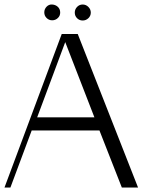

<svg xmlns="http://www.w3.org/2000/svg" viewBox="-20 -835 636 855"><path d="M187.5 -754.9Q177.2 -765.1 177.2 -779.8Q177.2 -794.4 187.5 -805.2Q197.8 -815.9 212.4 -814.9Q227.1 -814 237.3 -804.7Q247.6 -795.4 248 -780.3Q248.5 -765.1 237.8 -754.9Q227.1 -744.6 212.4 -744.6Q197.8 -744.6 187.5 -754.9ZM323.2 -753.9Q313 -764.2 313 -778.8Q313 -793.5 323.2 -804.2Q333.5 -814.9 348.1 -814.9Q362.8 -814.9 373.5 -804.2Q384.3 -793.5 384.3 -778.8Q384.3 -764.2 373.5 -753.9Q362.8 -743.7 348.1 -743.7Q333.5 -743.7 323.2 -753.9ZM326.2 -683.6 594.7 0H522.5L422.9 -253.9H121.1L26.4 0H0L254.9 -683.6ZM145.5 -312.5H400.4L270.5 -647.5Z"/></svg>

Font: Buda Light
Style: Regular
Weight: 300
Version: Version 1.003